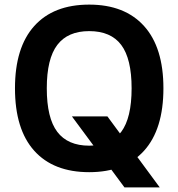

<svg xmlns="http://www.w3.org/2000/svg" viewBox="-20 -737 774 833"><path d="M292 -232H446L673 76H520ZM689 -354Q689 -176 605 -83Q521 10 367 10Q212 10 128.5 -83Q45 -176 45 -354Q45 -531 128.5 -624Q212 -717 367 -717Q521 -717 605 -624Q689 -531 689 -354ZM551 -354Q551 -482 506 -542Q461 -602 367 -602Q274 -602 228.5 -542Q183 -482 183 -354Q183 -225 228.5 -165Q274 -105 367 -105Q461 -105 506 -165Q551 -225 551 -354Z"/></svg>

Font: 42dot Sans ExtraBold
Style: Regular
Weight: 800
Designer: 42dot
Version: Version 1.000